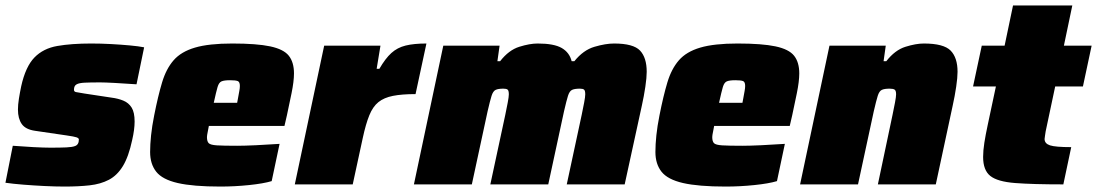

<svg xmlns="http://www.w3.org/2000/svg" viewBox="-20 -678 4034 706"><path d="M218 8Q183 8 143 6Q103 4 65.5 1Q28 -2 0 -6L27 -142Q65 -139 103.5 -137Q142 -135 165 -135Q202 -135 224 -136Q246 -137 256 -141Q270 -146 270 -165Q270 -170 261.5 -173Q253 -176 225 -180L109 -197Q74 -202 60 -222Q46 -242 46 -275Q46 -293 49.5 -315Q53 -337 58 -361Q74 -433 106.5 -466.5Q139 -500 191 -509Q243 -518 315 -518Q351 -518 388 -516Q425 -514 457.5 -511Q490 -508 510 -504L482 -368Q440 -371 402.5 -373Q365 -375 349 -375Q312 -375 291.5 -374Q271 -373 262 -368Q252 -363 252 -348Q252 -341 259 -339.5Q266 -338 291 -334L390 -319Q414 -316 433.5 -308Q453 -300 464 -282.5Q475 -265 475 -231Q475 -202 466 -163Q453 -102 432 -67.5Q411 -33 380.5 -17Q350 -1 309.5 3.5Q269 8 218 8Z M790 8Q690 8 633.5 -5Q577 -18 554.5 -46.5Q532 -75 532 -119Q532 -147 535.5 -180.5Q539 -214 547 -254Q561 -325 576 -375Q591 -425 618.5 -456.5Q646 -488 697 -503Q748 -518 834 -518Q924 -518 973.5 -507.5Q1023 -497 1042 -473Q1061 -449 1061 -408Q1061 -379 1052 -335Q1043 -291 1035 -254L1026 -215H748Q747 -208 744 -194Q741 -180 741 -174Q741 -158 747.5 -151.5Q754 -145 777.5 -143.5Q801 -142 852 -142Q878 -142 921.5 -144Q965 -146 1008 -149L979 -12Q949 -3 896 2.5Q843 8 790 8ZM766 -300H852L855 -316Q858 -333 860 -343.5Q862 -354 862 -362Q862 -377 854 -380Q846 -383 826 -383Q805 -383 795 -379Q785 -375 780 -358Q775 -341 766 -300Z M1064 0 1172 -510H1379L1365 -425H1375Q1397 -463 1419 -483Q1441 -503 1471.5 -510.5Q1502 -518 1548 -518L1508 -332Q1458 -332 1425 -325.5Q1392 -319 1371.5 -302.5Q1351 -286 1338 -254Q1325 -222 1314 -171L1277 0Z M1502 0 1610 -510H1817L1809 -453H1819Q1851 -494 1889.5 -506Q1928 -518 1957 -518Q2017 -518 2045.5 -501.5Q2074 -485 2082 -453H2092Q2125 -494 2166 -506Q2207 -518 2238 -518Q2309 -518 2333.5 -492Q2358 -466 2358 -414Q2358 -393 2353 -359Q2348 -325 2340 -289L2277 0H2064L2119 -256Q2124 -280 2128 -301Q2132 -322 2132 -331Q2132 -345 2127.5 -348.5Q2123 -352 2112 -352Q2093 -352 2083.5 -347.5Q2074 -343 2068.5 -325.5Q2063 -308 2054 -269L1996 0H1783L1838 -256Q1843 -280 1847 -301Q1851 -322 1851 -331Q1851 -345 1846.5 -348.5Q1842 -352 1831 -352Q1812 -352 1802.5 -347.5Q1793 -343 1787.5 -325.5Q1782 -308 1773 -269L1715 0Z M2648 8Q2548 8 2491.5 -5Q2435 -18 2412.5 -46.5Q2390 -75 2390 -119Q2390 -147 2393.5 -180.5Q2397 -214 2405 -254Q2419 -325 2434 -375Q2449 -425 2476.5 -456.5Q2504 -488 2555 -503Q2606 -518 2692 -518Q2782 -518 2831.5 -507.5Q2881 -497 2900 -473Q2919 -449 2919 -408Q2919 -379 2910 -335Q2901 -291 2893 -254L2884 -215H2606Q2605 -208 2602 -194Q2599 -180 2599 -174Q2599 -158 2605.5 -151.5Q2612 -145 2635.5 -143.5Q2659 -142 2710 -142Q2736 -142 2779.5 -144Q2823 -146 2866 -149L2837 -12Q2807 -3 2754 2.5Q2701 8 2648 8ZM2624 -300H2710L2713 -316Q2716 -333 2718 -343.5Q2720 -354 2720 -362Q2720 -377 2712 -380Q2704 -383 2684 -383Q2663 -383 2653 -379Q2643 -375 2638 -358Q2633 -341 2624 -300Z M2922 0 3030 -510H3237L3229 -453H3239Q3271 -494 3309.5 -506Q3348 -518 3377 -518Q3450 -518 3475.5 -492Q3501 -466 3501 -414Q3501 -393 3496 -359Q3491 -325 3483 -289L3421 0H3208L3262 -256Q3267 -280 3271 -301Q3275 -322 3275 -331Q3275 -345 3269.5 -348.5Q3264 -352 3251 -352Q3232 -352 3222.5 -347.5Q3213 -343 3207.5 -325.5Q3202 -308 3193 -269L3135 0Z M3890 0Q3777 0 3712.5 -5Q3648 -10 3621.5 -31Q3595 -52 3595 -101Q3595 -124 3599.5 -153Q3604 -182 3612 -219L3642 -360H3558L3590 -510H3674L3705 -658H3923L3892 -510H3994L3962 -360H3860L3825 -195Q3824 -186 3822.5 -178.5Q3821 -171 3821 -167Q3821 -150 3841 -143.5Q3861 -137 3919 -137Z"/></svg>

Font: Saira Black
Style: Italic
Weight: 900
Italic angle: -12°
Designer: Hector Gatti with collaboration of the Omnibus-Type team
Foundry: Omnibus-Type
Version: Version 1.100; ttfautohint (v1.8.3)